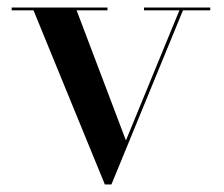

<svg xmlns="http://www.w3.org/2000/svg" viewBox="-20 -480 596 510"><path d="M538.5 -460V-452.5H466L276 10H258.5L69 -452.5H11V-460H265.5V-452.5H183.5L314.5 -107L456.5 -452.5H362.5V-460Z"/></svg>

Font: BodoniModa_28ptMedium
Style: Regular
Weight: 500
Designer: Owen Earl
Foundry: indestructible type
Version: Version 2.004